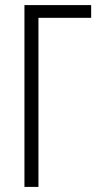

<svg xmlns="http://www.w3.org/2000/svg" viewBox="-20 -734 397 754"><path d="M76 0V-714H338V-664H131V0Z"/></svg>

Font: Noto Sans ExtraCondensed Light
Style: Regular
Weight: 300
Width: 2
Designer: Monotype Design Team
Foundry: Monotype Imaging Inc.
Version: Version 2.013; ttfautohint (v1.8.4.7-5d5b)